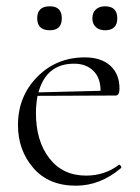

<svg xmlns="http://www.w3.org/2000/svg" viewBox="-20 -577 445 609"><path d="M138 -481Q98 -481 98 -519Q98 -557 138 -557Q176 -557 176 -519Q176 -481 138 -481ZM313 -481Q295 -481 284 -491Q273 -501 273 -519Q273 -537 284 -547Q295 -557 313 -557Q352 -557 352 -519Q352 -481 313 -481ZM357 -54Q359 -56 362.5 -51.5Q366 -47 364 -44Q298 12 221 12Q134 12 85.5 -44.5Q37 -101 37 -180Q37 -271 98 -333Q159 -395 249 -395Q301 -395 330 -368.5Q359 -342 359 -296Q359 -274 347 -274L99 -273Q94 -245 94 -218Q94 -130 136.5 -75Q179 -20 253 -20Q312 -20 357 -54ZM215 -375Q127 -375 102 -284L299 -289Q299 -330 276 -352.5Q253 -375 215 -375Z"/></svg>

Font: t
Style: Regular
Weight: 300
Designer: Christian Thalmann (Catharsis Fonts)
Version: Version 1.000;PS 002.000;hotconv 1.0.88;makeotf.lib2.5.64775